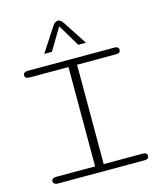

<svg xmlns="http://www.w3.org/2000/svg" viewBox="-110 -814 754 895"><g transform="rotate(-15 266.5 -366.5)"><path d="M246.1 -511.7H71.8Q65.4 -511.7 59.1 -511.7Q52.7 -511.7 47.6 -513.2Q42.5 -514.6 39.3 -517.8Q36.1 -521 36.1 -526.9Q36.1 -534.2 39.6 -537.6Q43 -541 48.1 -542.5Q53.2 -543.9 59.6 -543.9Q65.9 -543.9 71.8 -543.9H461.9Q469.2 -543.9 475.6 -543.9Q481.9 -543.9 486.6 -542.5Q491.2 -541 494.1 -537.6Q497.1 -534.2 497.1 -527.8Q497.1 -521.5 494.1 -518.1Q491.2 -514.6 486.6 -513.2Q481.9 -511.7 475.6 -511.7Q469.2 -511.7 461.9 -511.7H287.6V-32.2H461.9Q469.2 -32.2 475.6 -32.2Q481.9 -32.2 486.6 -30.8Q491.2 -29.3 494.1 -25.9Q497.1 -22.5 497.1 -16.1Q497.1 -9.8 494.1 -6.3Q491.2 -2.9 486.6 -1.5Q481.9 0 475.6 0Q469.2 0 461.9 0H71.8Q65.9 0 59.6 0Q53.2 0 48.1 -1.5Q43 -2.9 39.6 -6.3Q36.1 -9.8 36.1 -17.1Q36.1 -22.9 39.3 -26.1Q42.5 -29.3 47.6 -30.8Q52.7 -32.2 59.1 -32.2Q65.4 -32.2 71.8 -32.2H246.1ZM189.9 -600.1H152.8L227.5 -714.8Q239.3 -733.4 253.4 -733.4Q266.6 -733.4 279.3 -714.8L354 -600.1H316.9L253.4 -706.5Z"/></g></svg>

Font: Gruppo
Style: Regular
Weight: 400
Foundry: Vernon Adams
Version: Version 1.000